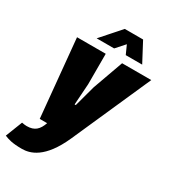

<svg xmlns="http://www.w3.org/2000/svg" viewBox="-267 -903 1114 1250"><g transform="rotate(30 289.5 -278.5)"><path d="M165 -639.6H296.4L354.5 -704.6L383.8 -639.6H507.3L430.7 -784.2H293ZM102.5 227.1C163.1 227.1 261.2 201.7 347.7 7.3L608.9 -582H389.6L307.6 -353.5L264.6 -195.3H255.9L266.6 -353.5V-582H50.8L106.4 0H162.1C142.6 55.7 114.7 83 56.2 83C48.8 83 33.7 82 19 78.6L-30.3 204.6C-2.4 215.8 26.9 227.1 102.5 227.1Z"/></g></svg>

Font: Decalotype Black Italic
Style: Regular
Weight: 900
Italic angle: -10°
Designer: Alfredo Marco Pradil
Foundry: Alfredo Marco Pradil
Version: Version 1.0